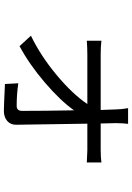

<svg xmlns="http://www.w3.org/2000/svg" viewBox="143 -794 713 1040"><g transform="rotate(90 500.0 -274.5)"><path d="M649.4 -462.9H793Q833 -462.9 860.4 -466.8V-387.7Q807.6 -390.6 794.9 -390.6H650.4Q656.2 -24.4 656.2 -6.8Q657.2 24.4 636.2 43Q615.2 61.5 581.1 61.5Q555.7 61.5 435.5 55.7L431.6 -16.6Q492.2 -7.8 553.7 -7.8Q581.1 -7.8 581.1 -37.1Q581.1 -158.2 578.1 -318.4Q525.4 -244.1 427.2 -160.2Q329.1 -76.2 230.5 -23.4L173.8 -85Q283.2 -137.7 387.2 -224.6Q491.2 -311.5 543.9 -390.6H277.3Q238.3 -390.6 201.2 -387.7V-466.8Q232.4 -462.9 275.4 -462.9H576.2Q574.2 -518.6 573.2 -543.9Q573.2 -572.3 566.4 -611.3H651.4Q647.5 -583 647.5 -543.9Z"/></g></svg>

Font: Gen Shin Gothic Monospace Regular
Style: Regular
Weight: 400
Designer: [Source Han Sans]
Ryoko NISHIZUKA  (kana & ideographs); Paul D. Hunt (Latin, Greek & Cyrillic); Wenlong ZHANG  (bopomofo
Version: Version 1.002.20150607